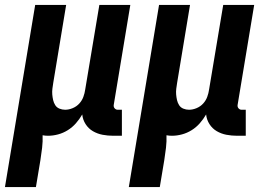

<svg xmlns="http://www.w3.org/2000/svg" viewBox="-54 -540 1074 775"><path d="M-34 215 88 -520H213L161 -206Q159 -194 157.5 -182Q156 -170 157 -158.5Q158 -147 160.5 -136Q163 -125 169 -115.5Q175 -106 186 -101.5Q197 -97 209 -97Q224 -97 239.5 -103.5Q255 -110 266 -122Q277 -134 282.5 -149Q288 -164 290 -179L347 -520H472L405 -116Q404 -108 409 -102.5Q414 -97 421 -97H438V8H403Q381 8 360 4Q339 0 321 -10.5Q303 -21 291.5 -39Q280 -57 278 -78Q267 -59 252.5 -42.5Q238 -26 219.5 -14.5Q201 -3 180.5 2.5Q160 8 140 8Q134 8 129 7.5Q124 7 118 6Q119 31 116 56.5Q113 82 109 107L91 215Z M466 215 588 -520H713L661 -206Q659 -194 657.5 -182Q656 -170 657 -158.5Q658 -147 660.5 -136Q663 -125 669 -115.5Q675 -106 686 -101.5Q697 -97 709 -97Q724 -97 739.5 -103.5Q755 -110 766 -122Q777 -134 782.5 -149Q788 -164 790 -179L847 -520H972L905 -116Q904 -108 909 -102.5Q914 -97 921 -97H938V8H903Q881 8 860 4Q839 0 821 -10.5Q803 -21 791.5 -39Q780 -57 778 -78Q767 -59 752.5 -42.5Q738 -26 719.5 -14.5Q701 -3 680.5 2.5Q660 8 640 8Q634 8 629 7.5Q624 7 618 6Q619 31 616 56.5Q613 82 609 107L591 215Z"/></svg>

Font: Iosevka SS18 Extrabold
Style: Italic
Weight: 800
Italic angle: -9°
Monospace: yes
Designer: Belleve Invis
Foundry: Belleve Invis
Version: Version 25.1.1; ttfautohint (v1.8.4)